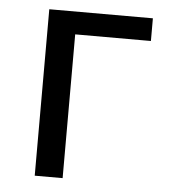

<svg xmlns="http://www.w3.org/2000/svg" viewBox="-44 -584 548 624"><g transform="rotate(5 229.5 -271.5)"><path d="M183 0H92V-543H430V-469H183Z"/></g></svg>

Font: Source Han Sans & Saira Hybrid
Style: Regular
Weight: 400
Designer: Ryoko NISHIZUKA 西塚涼子 (kana & ideographs); Paul D. Hunt (Latin, Greek & Cyrillic); Wenlong ZHANG 张文龙 (bopomofo); Sandoll 
Foundry: Adobe Systems Incorporated
Version: Version 1.00;August 2, 2021;FontCreator 13.0.0.2675 64-bit